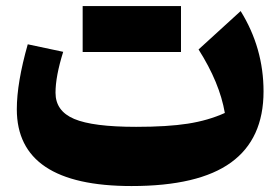

<svg xmlns="http://www.w3.org/2000/svg" viewBox="-20 -605 926 635"><path d="M723.6 -231.4Q706.5 -331.5 636.7 -441.4L775.9 -568.4Q851.6 -446.3 851.6 -302.7Q851.6 -145.5 744.1 -67.6Q636.7 10.3 415 10.3Q35.6 10.3 35.6 -243.7Q35.6 -331.1 71.8 -458.5L189 -433.6Q163.6 -352.5 163.6 -298.3Q163.6 -237.8 225.3 -211.7Q287.1 -185.5 430.2 -185.5Q533.7 -185.5 601.1 -196Q668.5 -206.5 723.6 -231.4ZM253.4 -433.1V-585H578.6V-433.1Z"/></svg>

Font: Pinar-DS3-FD ExtraBold
Style: Regular
Weight: 800
Designer: Amin Abedi
Version: Version 3.000